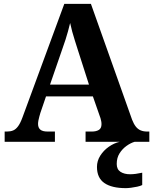

<svg xmlns="http://www.w3.org/2000/svg" viewBox="-20 -734 793 994"><path d="M4.1 0V-53H16.1Q34.4 -53 48.1 -58.7Q61.8 -64.4 73.6 -80.3Q85.3 -96.1 96.2 -125.8L312.9 -714H450.7L663.9 -114.1Q672.5 -92 683.2 -78.5Q694 -64.9 708.4 -59Q722.9 -53 741.3 -53H753.1V0H423V-53H455.9Q477.8 -53 491.6 -61.3Q505.5 -69.6 505.5 -91.2Q505.5 -99.5 503.9 -107.3Q502.3 -115.1 500.2 -122.5Q498.1 -129.9 495.7 -135.1L460.9 -234.9H218.2L188.9 -149.1Q186.5 -141.1 183.7 -130.8Q180.8 -120.4 178.9 -110.5Q177 -100.5 177 -92.2Q177 -73 188.6 -63Q200.2 -53 226.2 -53H264.3V0ZM239 -296H440.6L381.5 -480.2Q374.4 -503.3 367.2 -525.4Q360.1 -547.4 354 -569.8Q348 -592.2 343.1 -615Q338.1 -592.8 331.9 -571.4Q325.7 -550.1 319.2 -528.8Q312.6 -507.5 304.1 -484.6ZM631.2 240Q558.5 240 520.2 213.5Q482 187 482 130Q482 99 499 72Q516 45 543 26Q570 7 600 0H677.3Q656.3 6 634.8 21.5Q613.3 37 598.8 60Q584.3 83 584.3 115Q584.3 142.8 603.8 155.5Q623.3 168.1 653.3 168.1Q667.3 168.1 682.8 166.1Q698.3 164.1 716.3 160.1V224Q706.3 229 690.3 232.5Q674.2 236 658.2 238Q642.2 240 631.2 240Z"/></svg>

Font: Noto Serif Gurmukhi
Style: Regular
Weight: 400
Designer: Vaibhav Singh and the Monotype Design Team
Foundry: Monotype Imaging Inc.
Version: Version 2.003